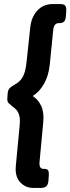

<svg xmlns="http://www.w3.org/2000/svg" viewBox="-20 -788 347 946"><path d="M145 138Q105 138 79 109.5Q53 81 58 29L77 -172Q80 -203 74.5 -220.5Q69 -238 60 -247.5Q51 -257 42 -263Q32 -271 23.5 -279Q15 -287 16 -303L18 -330Q20 -346 28 -354Q36 -362 52 -371Q79 -385 92.5 -409.5Q106 -434 111 -484L129 -652Q134 -703 163.5 -735.5Q193 -768 240 -768H277Q297 -768 302.5 -758.5Q308 -749 306 -728L305 -714Q304 -690 296 -682Q288 -674 271 -674H269Q245 -674 242 -638L225 -468Q219 -413 196 -373.5Q173 -334 141 -315Q167 -299 182.5 -267Q198 -235 193 -185L175 8Q173 30 179 37Q185 44 194 44H196Q213 44 217.5 52Q222 60 220 84L219 98Q218 119 209.5 128.5Q201 138 181 138Z"/></svg>

Font: Asap
Style: Bold Italic
Weight: 700
Italic angle: -6°
Designer: Pablo Cosgaya
Foundry: Omnibus-Type
Version: Version 3.001; ttfautohint (v1.8.3)